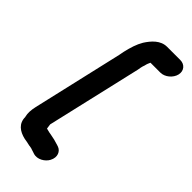

<svg xmlns="http://www.w3.org/2000/svg" viewBox="-292 -802 1068 1068"><g transform="rotate(45 242.0 -267.5)"><path d="M432 -741H328C277 -741 242 -701 217 -662C198 -630 187 -594 177 -551C175 -540 173 -530 171 -520L48 13C41 44 40 68 45 90C46 91 46 92 46 93C46 143 81 170 130 181L148 184C157 187 167 187 176 190H181L182 191H186L187 192H190C192 192 193 193 196 194C202 196 208 198 215 200L224 203C260 215 299 190 314 162C335 123 317 90 291 81L282 78C262 71 237 65 213 61L201 59C197 58 184 55 177 53C176 43 174 35 173 24L299 -520C302 -531 304 -542 306 -555C308 -564 310 -572 313 -579C316 -594 320 -602 325 -613H403C438 -613 474 -643 482 -678C490 -713 467 -741 432 -741Z"/></g></svg>

Font: Electronic
Style: SuThkIt
Weight: 900
Version: Version 1.011